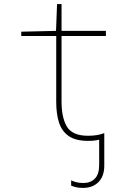

<svg xmlns="http://www.w3.org/2000/svg" viewBox="-20 -679 640 939"><path d="M411 10Q351 10 317 -13Q283 -36 269 -78.5Q255 -121 255 -180V-503H84V-524L254 -528L259 -659H281V-528H498V-503H281V-183Q281 -102 308 -58.5Q335 -15 411 -15Q436 -15 455 -18.5Q474 -22 490 -28V131Q490 183 461.5 211.5Q433 240 386 240Q365 240 351.5 236.5Q338 233 328 229V203Q340 209 355 212.5Q370 216 388 216Q423 216 444 194.5Q465 173 465 128V4Q454 7 441 8.5Q428 10 411 10Z"/></svg>

Font: Noto Sans Mono Thin
Style: Regular
Weight: 100
Designer: Monotype Design Team
Foundry: Monotype Imaging Inc.
Version: Version 2.014